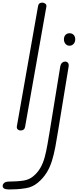

<svg xmlns="http://www.w3.org/2000/svg" viewBox="-76 -999 608 1470"><path d="M84 0Q74.5 0 66.8 -3.5Q59 -7 55.2 -14Q51.5 -21 53 -31.5L215.5 -953Q218 -967.5 227 -973.2Q236 -979 247 -979Q260.5 -979 271 -970.8Q281.5 -962.5 279 -948L116 -27.5Q113.5 -13 104.2 -6.5Q95 0 84 0ZM-55.5 424.5Q-55.5 410.5 -43.2 400.8Q-31 391 -3.5 391Q17.5 391 47.5 389.2Q77.5 387.5 101.5 384Q146.5 377.5 178.8 350.5Q211 323.5 231.5 289Q253 253 265.8 206.2Q278.5 159.5 287.2 108Q296 56.5 304.5 6.5L385 -488Q389 -509.5 399.5 -518.5Q410 -527.5 422 -527.5Q436.5 -527.5 444.5 -517.8Q452.5 -508 449 -487L368.5 4.5Q358.5 67.5 347.8 125.2Q337 183 321.5 233Q306 283 281 323Q253.5 367 212.8 400.5Q172 434 123.5 441.5Q85.5 448 50.8 449.8Q16 451.5 -5 451.5Q-31 451.5 -43.2 445Q-55.5 438.5 -55.5 424.5ZM413.5 -697.5Q413.5 -719.5 425.5 -732Q437.5 -744.5 456 -744.5Q475.5 -744.5 487.8 -732Q500 -719.5 500 -697.5Q500 -677 487.5 -663Q475 -649 456 -649Q437.5 -649 425.5 -663Q413.5 -677 413.5 -697.5Z"/></svg>

Font: Edu QLD Hand
Style: Regular
Weight: 400
Designer: Tina and Corey Anderson, Eben Sorkin
Foundry: Sorkin Type Co.
Version: Version 2.000